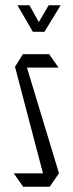

<svg xmlns="http://www.w3.org/2000/svg" viewBox="-20 -710 277 730"><path d="M73 -453 67 -504H167L202 -454V-453ZM146 -41 37 -456 67 -504 204 -52V-51ZM68 0 33 -50V-51H204L169 0ZM105 -589 47 -689V-690H92L146 -593ZM106 -589 165 -690H210V-689L149 -589Z"/></svg>

Font: Foldit Light
Style: Regular
Weight: 300
Version: Version 1.003